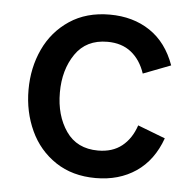

<svg xmlns="http://www.w3.org/2000/svg" viewBox="-43 -545 605 598"><g transform="rotate(5 259.5 -246.5)"><path d="M45 -247Q45 -316 72 -374Q99 -432 151.5 -467Q204 -502 277 -502Q350 -502 403 -466.5Q456 -431 481 -361L395 -328Q381 -370 351.5 -393.5Q322 -417 277 -417Q211 -417 177 -367.5Q143 -318 143 -247Q143 -175 177 -126Q211 -77 277 -77Q322 -77 351.5 -100.5Q381 -124 395 -166L481 -133Q456 -63 403 -27Q350 9 277 9Q204 9 151.5 -26Q99 -61 72 -119.5Q45 -178 45 -247Z"/></g></svg>

Font: Hanken Grotesk Medium
Style: Regular
Weight: 500
Designer: Alfredo Marco Pradil
Foundry: Hanken Design Co.
Version: Version 3.014